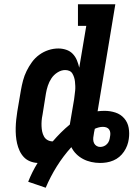

<svg xmlns="http://www.w3.org/2000/svg" viewBox="-20 -755 640 899"><path d="M194 124 112 96Q121 73 132 51Q143 29 156 8Q137 7 120 0Q103 -7 91 -20Q79 -33 71.5 -49.5Q64 -66 60 -83.5Q56 -101 54.5 -119.5Q53 -138 53.5 -157Q54 -176 56 -195Q58 -214 61 -233L78 -333Q82 -356 88 -378.5Q94 -401 104.5 -422.5Q115 -444 129.5 -464Q144 -484 164 -498.5Q184 -513 207 -520.5Q230 -528 253 -528Q272 -528 290 -522Q308 -516 320.5 -503Q333 -490 340 -473Q347 -456 351 -438L384 -634H345V-735H520L437 -234Q445 -235 453.5 -235.5Q462 -236 470 -236Q496 -236 520.5 -228Q545 -220 561.5 -201Q578 -182 582.5 -156.5Q587 -131 583 -104Q581 -89 575.5 -74Q570 -59 560.5 -45Q551 -31 538.5 -20.5Q526 -10 510.5 -3.5Q495 3 479.5 5.5Q464 8 449 8Q428 8 407.5 3.5Q387 -1 369 -10.5Q351 -20 337 -34Q323 -48 314 -66Q276 -24 246 24Q216 72 194 124ZM227 -93Q245 -114 265 -134Q285 -154 307 -172Q308 -177 308.5 -181.5Q309 -186 310 -190Q314 -215 318.5 -240Q323 -265 327 -290Q328 -300 329.5 -310.5Q331 -321 332 -331.5Q333 -342 332.5 -352.5Q332 -363 331 -373Q330 -383 327 -392.5Q324 -402 319 -410.5Q314 -419 305 -423Q296 -427 285 -427Q267 -427 249.5 -416Q232 -405 221 -388.5Q210 -372 204 -353.5Q198 -335 195 -317L179 -217Q176 -203 175 -190Q174 -177 174.5 -164Q175 -151 177.5 -139Q180 -127 186 -116Q192 -105 203 -99Q214 -93 227 -93ZM449 -67Q458 -67 466.5 -70.5Q475 -74 481.5 -81Q488 -88 491 -96.5Q494 -105 495 -114Q497 -123 496.5 -132Q496 -141 491.5 -148Q487 -155 479 -158Q471 -161 462 -161Q452 -161 442.5 -158.5Q433 -156 424 -152Q422 -144 420.5 -135.5Q419 -127 418 -119Q416 -110 416.5 -100.5Q417 -91 421 -83.5Q425 -76 432.5 -71.5Q440 -67 449 -67Z"/></svg>

Font: Iosevka Etoile Oblique
Style: Bold
Weight: 700
Italic angle: -9°
Designer: Belleve Invis
Foundry: Belleve Invis
Version: Version 15.5.2; ttfautohint (v1.8.4)